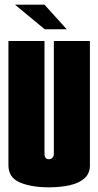

<svg xmlns="http://www.w3.org/2000/svg" viewBox="-20 -795 420 820"><path d="M189 5Q113 5 64.5 -16Q16 -37 16 -89V-620H170V-137Q170 -128 174.5 -121.5Q179 -115 189 -115Q199 -115 204.5 -122Q210 -129 210 -137V-620H364V-89Q364 -54 341 -33.5Q318 -13 278.5 -4Q239 5 189 5ZM171 -670 44 -775H170L265 -670Z"/></svg>

Font: Smooch Sans Black
Style: Regular
Weight: 900
Designer: Robert E. Leuschke
Foundry: Robert E. Leuschke
Version: Version 1.010; ttfautohint (v1.8.3)